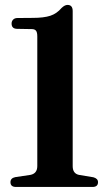

<svg xmlns="http://www.w3.org/2000/svg" viewBox="-20 -742 424 762"><path d="M48.5 -627.5Q26 -627.5 26 -648.5Q26 -658 32.2 -664.2Q38.5 -670.5 49.5 -670.5L109.5 -671Q154 -671 179.8 -679.5Q205.5 -688 224.5 -710.5Q237 -722.5 248 -722.5Q268.5 -722.5 268.5 -698V-82.5Q268.5 -53.5 293 -48L350.5 -38.5Q369 -33.5 369 -19Q369 0 347 0H43.5Q21.5 0 21.5 -19Q21.5 -35 40.5 -39L101 -48Q128 -53.5 128 -83V-597Q128 -614 122.8 -620.2Q117.5 -626.5 106.5 -626.5Z"/></svg>

Font: Fraunces 144pt S050 SemiBold
Style: Regular
Weight: 600
Version: Version 1.000; ttfautohint (v1.8.3)